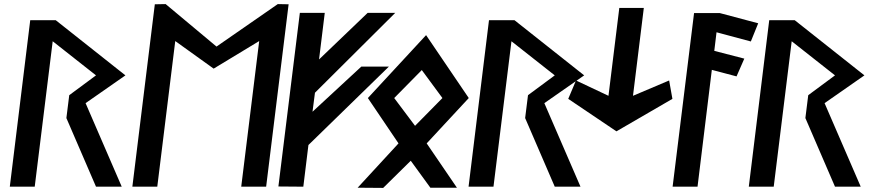

<svg xmlns="http://www.w3.org/2000/svg" viewBox="-20 -924 4258 940"><path d="M399 -419 594 -555 253 -825H128L28 -10H150L238 -722L450 -555L319 -458L305 -346L450 -10H576Z M1161 -10H1283L1393 -903L1340 -904L1040 -696L791 -904L738 -903L628 -10H750L838 -723L1026 -588L1249 -723Z M1465 -10 1490 -214 1884 -598H1749L1510 -377L1522 -470L1915 -861H1780L1542 -633L1570 -861H1448L1343 -11Z M2146 -444 2012 -308 1910 -444 2045 -581ZM1781 -444 1931 -222 1731 -5 1856 -4 1991 -137 2087 -5H2217L2069 -222L2275 -444L2066 -752Z M2645 -419 2840 -555 2499 -825H2374L2274 -10H2396L2484 -722L2696 -555L2565 -458L2551 -346L2696 -10H2822Z M2959 -455 2800 -530 2762 -440 2998 -281 3272 -440 3256 -530 3079 -455 3132 -885H3012Z M3273 -10H3395L3465 -582L3586 -550L3624 -637L3477 -675L3488 -766L3656 -721L3692 -810L3504 -860H3378Z M4017 -419 4212 -555 3871 -825H3746L3646 -10H3768L3856 -722L4068 -555L3937 -458L3923 -346L4068 -10H4194Z"/></svg>

Font: Ny Stormning
Style: FinKur
Weight: 300
Designer: Robert Jablonski, Mew Too
Foundry: Cannot Into Space Fonts
Version: Version 0.90